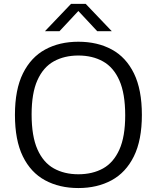

<svg xmlns="http://www.w3.org/2000/svg" viewBox="-20 -966 814 996"><path d="M386.5 9.5Q288 9.5 213.8 -30.8Q139.5 -71 98.5 -154.8Q57.5 -238.5 57.5 -370Q57.5 -501.5 99 -585.2Q140.5 -669 214.5 -709.2Q288.5 -749.5 386.5 -749.5Q485.5 -749.5 559.8 -709.2Q634 -669 675 -585Q716 -501 716 -370Q716 -239 674.5 -155Q633 -71 558.8 -30.8Q484.5 9.5 386.5 9.5ZM386.5 -62Q460 -62 514.5 -92.2Q569 -122.5 599.2 -189.8Q629.5 -257 629.5 -367.5Q629.5 -480.5 599.2 -548.8Q569 -617 514.2 -647.5Q459.5 -678 386.5 -678Q314 -678 259.2 -647.8Q204.5 -617.5 174.2 -550.2Q144 -483 144 -372.5Q144 -259.5 174.2 -191.2Q204.5 -123 259 -92.5Q313.5 -62 386.5 -62ZM213 -804 348.5 -946H424.5L560 -804H484.5L386.5 -909L288.5 -804Z"/></svg>

Font: Encode Sans SmExp
Style: Regular
Weight: 400
Width: 6
Designer: Multiple Designers
Foundry: Impallari Type
Version: Version 3.002; ttfautohint (v1.8.3) -l 8 -r 50 -G 200 -x 14 